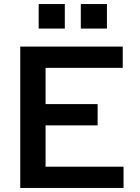

<svg xmlns="http://www.w3.org/2000/svg" viewBox="-20 -928 690 948"><path d="M80 0V-698H586V-593H205V-414H462V-309H205V-105H590V0ZM379 -787V-908H508V-787ZM171 -787V-908H300V-787Z"/></svg>

Font: Azeret Mono Medium
Style: Regular
Weight: 500
Designer: Martin Vácha
Foundry: Displaay
Version: Version 1.002